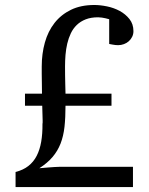

<svg xmlns="http://www.w3.org/2000/svg" viewBox="-20 -757 603 777"><path d="M520 -630.9Q520 -618.7 514.9 -608.2Q509.8 -597.7 501.2 -590.1Q492.7 -582.5 481.4 -578.4Q470.2 -574.2 458 -574.2Q446.8 -574.2 434.6 -576.7Q428.2 -577.6 421.9 -579.1V-679.2Q414.6 -681.2 406.7 -683.1Q399.9 -684.6 392.1 -685.8Q384.3 -687 377 -687Q348.1 -687 326.9 -678.7Q305.7 -670.4 290.8 -656Q275.9 -641.6 266.6 -622.1Q257.3 -602.5 252.2 -580.6Q247.1 -558.6 245.1 -535.2Q243.2 -511.7 243.2 -488.8Q243.2 -472.2 243.4 -452.9Q243.7 -433.6 244.1 -417L245.1 -377.9H431.2V-329.1H245.1Q245.1 -281.2 241 -243.7Q236.8 -206.1 225.1 -176Q213.4 -146 192.6 -121.6Q171.9 -97.2 139.2 -76.2Q157.2 -77.6 173.3 -79.1L200.7 -81.1Q214.4 -82 222.2 -82H518.1V0H43V-61Q73.7 -68.8 94.7 -85.2Q115.7 -101.6 128.4 -126.2Q141.1 -150.9 146.7 -183.3Q152.3 -215.8 151.9 -255.9Q152.8 -257.3 152.6 -268.8Q152.3 -280.3 151.9 -293.9L150.9 -329.1H81.1V-377.9H149.9Q149.4 -400.9 149.4 -421.9Q148.9 -439.9 148.9 -458V-487.8Q148.9 -539.6 161.6 -585Q174.3 -630.4 200.7 -664.1Q227.1 -697.8 267.1 -717.3Q307.1 -736.8 361.8 -736.8Q385.3 -736.8 412.8 -731.2Q440.4 -725.6 464.1 -712.9Q487.8 -700.2 503.9 -679.9Q520 -659.7 520 -630.9Z"/></svg>

Font: BabelStone Ogham
Style: Regular
Weight: 400
Designer: Andrew West
Foundry: BabelStone
Version: Version 2.02 March 14, 2022